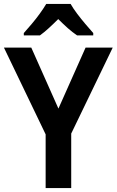

<svg xmlns="http://www.w3.org/2000/svg" viewBox="-20 -956 593 976"><path d="M277 -404 415 -714H553L342 -277V0H212V-273L0 -714H139ZM339 -936Q352 -913 372 -886.5Q392 -860 414 -834Q436 -808 454 -788V-776H372Q348 -792 324.5 -813Q301 -834 276 -859Q251 -834 228 -813Q205 -792 183 -776H101V-788Q119 -808 141 -834Q163 -860 182.5 -887Q202 -914 215 -936Z"/></svg>

Font: Noto Sans Bengali SemiCondensed SemiBold
Style: Regular
Weight: 600
Width: 4
Designer: Joana Ranito - Universal Thirst; Jelle Bosma - Monotype Design Team
Foundry: Universal Thirst ehf.
Version: Version 3.000; ttfautohint (v1.8.4.7-5d5b)